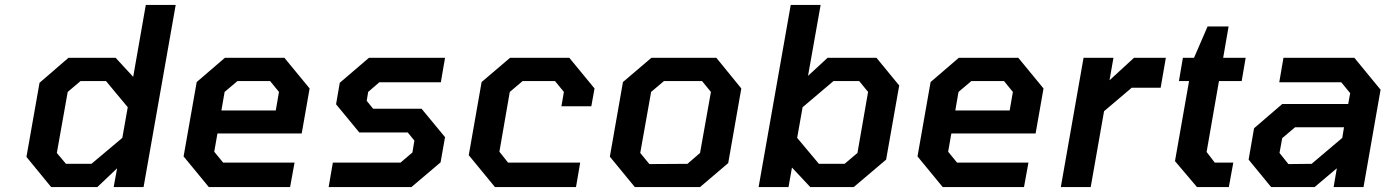

<svg xmlns="http://www.w3.org/2000/svg" viewBox="-20 -757 5608 777"><path d="M187 0 87 -122 140 -422 257 -523H448L519 -446L570 -737H691L561 0H440L454 -76L374 0ZM350 -94 475 -199 497 -323 409 -429H306L254 -385L210 -138L247 -94Z M825 0 723 -124 776 -425 890 -523H1131L1233 -399L1201 -217H860L847 -143L883 -99H1172L1154 0ZM876 -310H1096L1109 -385L1073 -429H941L889 -385Z M1310 0 1327 -99H1601L1649 -140L1657 -188L1630 -221H1434L1340 -335L1355 -422L1473 -523H1781L1764 -424H1515L1470 -385L1464 -349L1490 -317H1686L1781 -202L1763 -100L1645 0Z M1983 0 1877 -129 1929 -425 2044 -523H2284L2386 -399L2373 -327H2252L2262 -385L2226 -429H2095L2043 -385L2001 -143L2036 -99H2328L2311 0Z M2813 0H2549L2448 -123L2501 -425L2616 -523H2879L2980 -399L2927 -97ZM2608 -93 2762 -94 2813 -138 2857 -385 2821 -429H2667L2615 -385L2571 -138Z M3050 0 3180 -737H3301L3250 -450L3329 -523H3527L3619 -411L3566 -111L3435 0H3259L3185 -79L3171 0ZM3294 -94H3398L3450 -138L3493 -385L3457 -429H3353L3228 -323L3206 -199Z M3795 0 3693 -124 3746 -425 3860 -523H4101L4203 -399L4171 -217H3830L3817 -143L3853 -99H4142L4124 0ZM3846 -310H4066L4079 -385L4043 -429H3911L3859 -385Z M4273 0 4365 -523H4486L4470 -432L4569 -523H4698L4677 -402H4560L4448 -307L4394 0Z M4824 0 4735 -105 4792 -429H4751L4767 -523H4812L4867 -650H4952L4930 -523H5021L5005 -429H4913L4863 -142L4896 -99H4971L4953 0Z M5124 0 5033 -111 5055 -238 5169 -336H5436L5444 -380L5408 -424H5157L5174 -523H5461L5567 -394L5498 0H5377L5390 -76L5300 0ZM5194 -93 5288 -94 5412 -199 5419 -242H5221L5169 -198L5158 -138Z"/></svg>

Font: Tomorrow Medium
Style: Italic
Weight: 500
Italic angle: -10°
Designer: Tony de Marco, Monica Rizzolli
Foundry: Just in Type
Version: Version 2.002